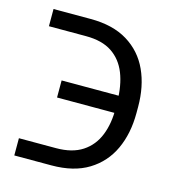

<svg xmlns="http://www.w3.org/2000/svg" viewBox="-85 -596 592 663"><g transform="rotate(15 211.0 -264.5)"><path d="M25.9 -64H158.7Q216.3 -64 252.7 -87.9Q289.1 -111.8 305.9 -154.3Q322.8 -196.8 321.8 -252.9L321.3 -274.9Q320.8 -331.5 304 -374.3Q287.1 -417 251.7 -440.7Q216.3 -464.4 158.7 -464.4H25.9V-525.9H158.7Q238.3 -525.9 291 -493.7Q343.8 -461.4 369.6 -405Q395.5 -348.6 395.5 -274.9V-252.9Q395.5 -179.7 369.4 -123.3Q343.3 -66.9 290.8 -34.7Q238.3 -2.4 158.7 -2.4H25.9ZM116.7 -233.9V-294.9H372.6V-233.9Z"/></g></svg>

Font: Inter 16pt Light
Style: Regular
Weight: 300
Version: Version 4.001;git-66647c0bb